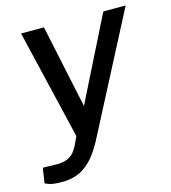

<svg xmlns="http://www.w3.org/2000/svg" viewBox="-117 -601 757 850"><g transform="rotate(-15 261.0 -176.0)"><path d="M65.5 165Q20 165 3.2 158Q-13.5 151 -13.5 151L-3.5 82L47 83Q85.5 85 107 76Q128.5 67 139.2 53.5Q150 40 156 28.5L176.5 -15L57.5 -517H162.5L243.5 -135L434.5 -517H537L253.5 29Q224.5 83 194.5 112.5Q164.5 142 132.8 153.5Q101 165 65.5 165Z"/></g></svg>

Font: Public Sans Thin Medium
Style: Italic
Weight: 500
Italic angle: -8°
Version: Version 2.001